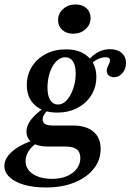

<svg xmlns="http://www.w3.org/2000/svg" viewBox="-43 -649 587 862"><path d="M163.7 192.7Q107.3 192.7 65.3 180.6Q23.4 168.5 0 146.4Q-23.4 124.2 -23.4 96Q-23.4 62.9 9.3 33.1Q41.9 3.2 101.6 -17.7L121 -5.6Q97.6 9.7 84.7 30.6Q71.8 51.6 71.8 74.2Q71.8 110.5 104.8 132.3Q137.9 154 191.9 154Q229 154 257.3 141.9Q285.5 129.8 301.6 108.5Q317.7 87.1 317.7 60.5Q317.7 33.9 301.6 21.4Q285.5 8.9 251.6 8.9H170.2Q126.6 8.9 101.2 -8.9Q75.8 -26.6 75.8 -58.9Q75.8 -84.7 95.6 -110.9Q115.3 -137.1 157.3 -166.9L173.4 -156.5Q159.7 -142.7 154 -132.7Q148.4 -122.6 148.4 -113.7Q148.4 -99.2 159.3 -92.3Q170.2 -85.5 195.2 -85.5H284.7Q343.5 -85.5 376.2 -58.1Q408.9 -30.6 408.9 19.4Q408.9 70.2 377.4 109.3Q346 148.4 290.7 170.6Q235.5 192.7 163.7 192.7ZM213.7 -143.5Q150.8 -143.5 114.1 -176.6Q77.4 -209.7 77.4 -266.9Q77.4 -313.7 100.4 -350Q123.4 -386.3 162.9 -406.9Q202.4 -427.4 253.2 -427.4Q316.1 -427.4 352.8 -394Q389.5 -360.5 389.5 -303.2Q389.5 -257.3 366.5 -221Q343.5 -184.7 304 -164.1Q264.5 -143.5 213.7 -143.5ZM217.7 -179.8Q233.9 -179.8 248 -191.1Q262.1 -202.4 273 -222.2Q283.9 -241.9 290.3 -266.9Q296.8 -291.9 296.8 -319.4Q296.8 -354 284.7 -373Q272.6 -391.9 249.2 -391.9Q233.1 -391.9 218.5 -381Q204 -370.2 193.1 -351.2Q182.3 -332.3 176.2 -307.7Q170.2 -283.1 170.2 -255.6Q170.2 -218.5 182.7 -199.2Q195.2 -179.8 217.7 -179.8ZM469.4 -302.4Q454 -302.4 445.2 -310.5Q436.3 -318.5 436.3 -331.5Q436.3 -341.1 440.3 -349.2Q444.4 -357.3 447.6 -364.5Q450.8 -371.8 450.8 -378.2Q450.8 -385.5 446 -388.7Q441.1 -391.9 431.5 -391.9Q414.5 -391.9 397.2 -383.9Q379.8 -375.8 364.5 -361.3L353.2 -377.4Q373.4 -402.4 398 -415.3Q422.6 -428.2 450.8 -428.2Q483.9 -428.2 503.2 -411.3Q522.6 -394.4 522.6 -366.1Q522.6 -339.5 506.9 -321Q491.1 -302.4 469.4 -302.4ZM285.5 -497.6Q255.6 -497.6 236.7 -514.5Q217.7 -531.5 217.7 -558.1Q217.7 -588.7 240.7 -608.9Q263.7 -629 296 -629Q326.6 -629 345.2 -612.1Q363.7 -595.2 363.7 -567.7Q363.7 -538.7 341.1 -518.1Q318.5 -497.6 285.5 -497.6Z"/></svg>

Font: Playfair 9pt
Style: Bold Italic
Weight: 700
Italic angle: -15.6°
Designer: Claus Eggers Sørensen
Foundry: Claus Eggers Sørensen
Version: Version 2.203